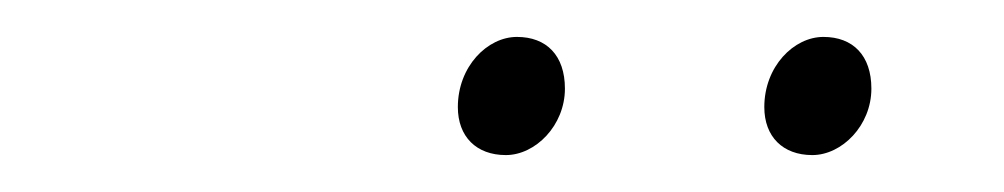

<svg xmlns="http://www.w3.org/2000/svg" viewBox="-20 -686 544 104"><path d="M254 -602C270 -602 286 -618 286 -638C286 -656 276 -666 260 -666C244 -666 228 -650 228 -628C228 -612 238 -602 254 -602ZM420 -602C436 -602 452 -618 452 -638C452 -656 442 -666 426 -666C410 -666 394 -650 394 -628C394 -612 404 -602 420 -602Z"/></svg>

Font: Source Sans Pro ExtraLight
Style: Italic
Weight: 200
Italic angle: -11°
Designer: Paul D. Hunt
Foundry: Adobe Systems Incorporated
Version: Version 3.006;hotconv 1.0.111;makeotfexe 2.5.65597